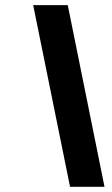

<svg xmlns="http://www.w3.org/2000/svg" viewBox="-20 -720 433 740"><path d="M107.9 -700.2H241.2L382.8 0H250Z"/></svg>

Font: Fivo Sans Modern
Style: Italic
Weight: 700
Designer: Alexander Slobzheninov
Foundry: Alexander Slobzheninov
Version: 1.0